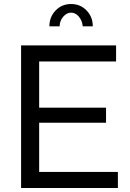

<svg xmlns="http://www.w3.org/2000/svg" viewBox="-20 -936 645 956"><path d="M567 -80V0H85V-710H558V-630H175V-400H508V-325H175V-80ZM334 -873Q312 -873 294.5 -852.5Q277 -832 277 -805H226Q226 -852 257 -884Q288 -916 334 -916Q380 -916 411 -884Q442 -852 442 -805H392Q389 -834 372.5 -853.5Q356 -873 334 -873Z"/></svg>

Font: Raleway Medium
Style: Regular
Weight: 500
Designer: Matt McInerney, Pablo Impallari, Rodrigo Fuenzalida
Foundry: Matt McInerney, Pablo Impallari, Rodrigo Fuenzalida
Version: Version 4.026